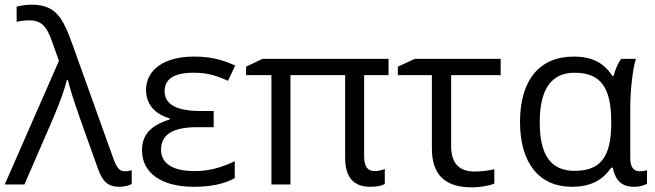

<svg xmlns="http://www.w3.org/2000/svg" viewBox="-27 -786 2790 818"><path d="M77.1 0H-6.8L224.1 -526.9L195.8 -606C176.3 -661.1 162.1 -678.7 140.6 -690.4C129.4 -696.3 116.2 -699.2 100.1 -699.2C81.1 -699.2 62.5 -697.3 43.9 -692.9V-757.8C65.9 -763.2 87.4 -766.1 107.9 -766.1C167 -766.1 204.1 -747.6 232.9 -705.1C247.1 -684.1 263.2 -648.4 280.8 -599.1L458 -105C470.2 -73.2 481.9 -56.2 504.9 -56.2C513.7 -56.2 523.4 -57.6 534.2 -61V-2C518.6 5.9 501 9.8 481 9.8C432.6 9.8 409.2 -13.7 390.1 -67.9L314 -280.8C286.6 -358.9 269.5 -413.6 262.2 -444.8H257.8C248.5 -407.2 230 -354 201.2 -286.1Z M883.3 -313V-244.1H811C710 -244.1 659.2 -212.4 659.2 -148.9C659.2 -90.3 707 -57.1 802.2 -57.1C856.9 -57.1 908.2 -68.4 973.1 -99.1V-26.9C928.7 -2.4 870.1 9.8 798.3 9.8C661.6 9.8 578.1 -48.8 578.1 -145C578.1 -209 610.8 -250 695.3 -276.9V-282.2C631.3 -300.3 595.2 -342.8 595.2 -402.8C595.2 -489.3 673.3 -544.9 798.3 -544.9C861.3 -544.9 910.2 -536.1 975.1 -506.8L944.3 -441.9C883.3 -469.2 847.7 -476.1 796.4 -476.1C714.8 -476.1 674.3 -449.7 674.3 -397C674.3 -340.8 726.1 -313 829.1 -313Z M1612.3 -2C1598.1 5.9 1577.6 9.8 1550.3 9.8C1479 9.8 1443.4 -31.2 1443.4 -113.8V-465.8H1210.4V0H1129.4V-465.8H1021.5V-502L1091.3 -535.2H1628.4V-465.8H1524.4V-120.1C1524.4 -71.8 1542.5 -57.1 1570.3 -57.1C1582.5 -57.1 1596.7 -60.1 1612.3 -65.9Z M1668 -502 1740.2 -535.2H2106V-465.8H1895V-164.1C1895 -91.3 1928.2 -55.2 1995.1 -55.2C2025.9 -55.2 2061.5 -60.5 2079.1 -64.9V-3.9C2056.2 5.9 2015.6 12.2 1984.4 12.2C1866.7 12.2 1813 -43 1813 -153.8V-465.8H1668Z M2587.4 -462.9C2595.2 -492.7 2606 -517.1 2619.1 -535.2H2682.1C2668.5 -492.2 2658.2 -401.9 2658.2 -326.2V-111.8C2658.2 -74.7 2671.9 -56.2 2699.2 -56.2C2708.5 -56.2 2718.8 -57.6 2729.5 -61V-2.9C2714.4 5.4 2696.3 9.8 2675.3 9.8C2622.6 9.8 2595.2 -15.6 2583.5 -71.8H2577.1C2538.6 -15.6 2485.8 9.8 2409.2 9.8C2270 9.8 2188.5 -91.8 2188.5 -266.1C2188.5 -444.3 2271 -544.9 2417.5 -544.9C2496.1 -544.9 2546.4 -517.6 2581.5 -462.9ZM2577.1 -267.1C2577.1 -416 2530.3 -476.1 2420.4 -476.1C2321.8 -476.1 2272.5 -405.8 2272.5 -265.1C2272.5 -127 2318.4 -58.1 2421.4 -58.1C2531.2 -58.1 2577.1 -117.7 2577.1 -259.8Z"/></svg>

Font: OpenSansEmoji
Style: Regular
Weight: 400
Foundry: MorbZ
Version: Version 1.000;PS 001.000;hotconv 1.0.70;makeotf.lib2.5.58329